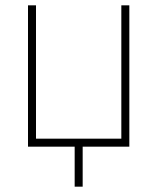

<svg xmlns="http://www.w3.org/2000/svg" viewBox="-20 -550 590 720"><path d="M260 150V0H85V-530H115V-30H435V-530H465V0H290V150Z"/></svg>

Font: Geist Thin
Style: Regular
Weight: 400
Designer: Basement.studio, Andrés Briganti, Mateo Zaragoza
Foundry: Basement.studio, Vercel, Andrés Briganti, Guido Ferreyra, Mateo Zaragoza
Version: Version 1.401